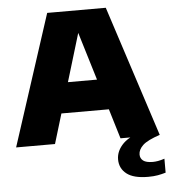

<svg xmlns="http://www.w3.org/2000/svg" viewBox="-62 -796 957 1082"><g transform="rotate(-5 416.0 -255.0)"><path d="M5 0 245.5 -740H577L817.5 0H595.5L544.5 -168.5H276L225 0ZM328 -341H492.5L410 -612.5ZM732.5 230Q650 230 610.8 199.2Q571.5 168.5 571.5 117.5Q571.5 68.5 612.5 27.8Q653.5 -13 761.5 -40L817.5 0Q746.5 23.5 720.5 48.2Q694.5 73 694.5 100.5Q694.5 122.5 711.2 135.5Q728 148.5 766 148.5Q778.5 148.5 795 145.8Q811.5 143 832 136V215Q810.5 221.5 786.8 225.8Q763 230 732.5 230Z"/></g></svg>

Font: Encode Sans Semi Expanded Black
Style: Regular
Weight: 900
Width: 6
Designer: Multiple Designers
Foundry: Impallari Type
Version: Version 3.000; ttfautohint (v1.8.3) -l 8 -r 50 -G 200 -x 14 